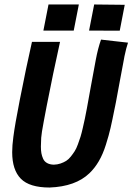

<svg xmlns="http://www.w3.org/2000/svg" viewBox="-20 -837 595 862"><path d="M402.8 -816.9 540 -815.4 517.6 -699.2 379.9 -699.7ZM197.8 -816.9H334L311 -699.7H174.8ZM433.6 -659.2Q454.1 -656.7 494.1 -652.3Q534.2 -647.9 554.7 -645.5Q546.9 -623 538.6 -583.5Q538.1 -581.1 537.4 -576.4Q536.6 -571.8 536.1 -569.3Q528.3 -530.3 516.8 -466.6Q505.4 -402.8 500.5 -378.4Q499.5 -373.5 497.6 -364Q495.6 -354.5 494.6 -349.6Q483.9 -295.4 476.3 -262.5Q468.8 -229.5 455.3 -187Q441.9 -144.5 423.6 -113.3Q405.3 -82 381.3 -59.1Q319.3 0.5 202.6 4.9Q112.3 4.9 73.5 -34.7Q34.7 -74.2 34.7 -153.8Q34.7 -183.6 40 -222.7Q46.9 -276.9 68.8 -388.2Q97.7 -535.6 123.5 -648.9H249.5Q217.3 -503.4 189.9 -362.8Q184.6 -335.9 176.8 -293.9Q166 -236.8 165 -218.8Q163.6 -182.1 163.6 -178.7Q163.6 -162.1 165.8 -149.4Q168 -136.7 173.6 -124.3Q179.2 -111.8 191.4 -105Q203.6 -98.1 221.7 -97.7Q237.8 -98.1 252 -103Q266.1 -107.9 277.1 -114.7Q288.1 -121.6 298.1 -134.3Q308.1 -147 315.4 -158.4Q322.8 -169.9 329.8 -189.2Q336.9 -208.5 341.6 -223.4Q346.2 -238.3 351.8 -262.9Q357.4 -287.6 361.1 -304.7Q364.7 -321.8 370.1 -350.6Q374.5 -373.5 387.7 -447.8Q400.9 -522 410.2 -569.3Q419.9 -620.6 433.6 -659.2Z"/></svg>

Font: Fantasque Sans Mono
Style: Bold Italic
Weight: 700
Italic angle: -11°
Monospace: yes
Designer: Jany Belluz
Version: Version 1.7.1